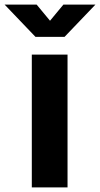

<svg xmlns="http://www.w3.org/2000/svg" viewBox="-78 -813 434 833"><path d="M60 0V-576H215V0ZM76 -653 -58 -793H81L139 -723L197 -793H336L202 -653Z"/></svg>

Font: BDO Grotesk
Style: Bold
Weight: 700
Designer: Deni Anggara
Foundry: Lokal Container
Version: Version 2.000